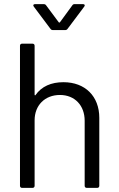

<svg xmlns="http://www.w3.org/2000/svg" viewBox="-20 -912 577 932"><path d="M308 -772 389 -880C394 -886 391 -892 383 -892H343C338 -892 334 -891 331 -886L271 -804C270 -802 266 -802 265 -804L204 -886C201 -891 196 -892 191 -892H150C142 -892 139 -886 144 -880L225 -772C228 -767 233 -766 238 -766H295C300 -766 305 -767 308 -772ZM288 -513C229 -513 182 -493 152 -450C150 -448 148 -450 148 -453V-690C148 -696 144 -700 138 -700H87C81 -700 77 -696 77 -690V-10C77 -4 81 0 87 0H138C144 0 148 -4 148 -10V-328C148 -401 198 -451 271 -451C343 -451 391 -400 391 -326V-10C391 -4 395 0 401 0H452C458 0 462 -4 462 -10V-340C462 -445 393 -513 288 -513Z"/></svg>

Font: Elastic
Style: elastic
Weight: 400
Designer: Jeremy Tribby
Foundry: Tribby Type
Version: Version 1.422;hotconv 1.0.109;makeotfexe 2.5.65596